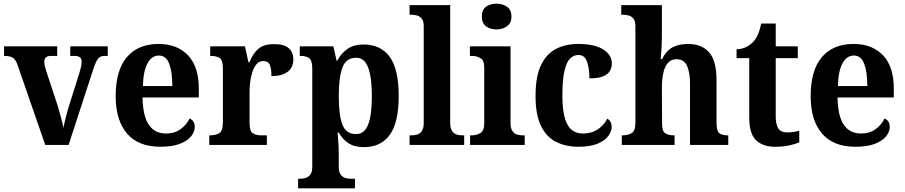

<svg xmlns="http://www.w3.org/2000/svg" viewBox="-20 -788 4919 1044"><path d="M75 -436Q65 -465 49 -474.5Q33 -484 2 -484V-536H291V-484H256Q221 -484 221 -452Q221 -440 224 -428Q227 -416 230 -406L292 -218Q302 -186 311 -152Q320 -118 325 -93Q329 -115 336.5 -145Q344 -175 351 -199L413 -396Q418 -412 421 -426Q424 -440 424 -454Q424 -484 385 -484H362V-536H566V-484H547Q527 -484 514.5 -470.5Q502 -457 487 -411L353 0H226Z M852 10Q732 10 670.5 -62Q609 -134 609 -265Q609 -406 670 -477.5Q731 -549 842 -549Q943 -549 1002 -487.5Q1061 -426 1061 -307V-258H755Q757 -156 789.5 -109Q822 -62 882 -62Q930 -62 962.5 -86Q995 -110 1011 -144Q1039 -131 1039 -98Q1039 -71 1019 -46.5Q999 -22 958 -6Q917 10 852 10ZM917 -320Q917 -397 900 -441.5Q883 -486 844 -486Q805 -486 782 -443.5Q759 -401 757 -320Z M1118 0V-52H1121Q1153 -52 1172.5 -64Q1192 -76 1192 -124V-416Q1192 -461 1174.5 -472.5Q1157 -484 1126 -484H1123V-536H1312L1331 -449H1336Q1355 -497 1384.5 -522.5Q1414 -548 1471 -548Q1525 -548 1550 -526Q1575 -504 1575 -465Q1575 -421 1544 -397.5Q1513 -374 1456 -374Q1456 -415 1447 -435.5Q1438 -456 1411 -456Q1389 -456 1374.5 -438.5Q1360 -421 1351.5 -394.5Q1343 -368 1340 -339Q1337 -310 1337 -287V-119Q1337 -74 1355 -63Q1373 -52 1401 -52H1431V0Z M1601 236V184H1612Q1625 184 1640.5 180Q1656 176 1667 162Q1678 148 1678 119V-414Q1678 -460 1660.5 -472Q1643 -484 1617 -484H1610V-536H1793L1810 -458H1814Q1834 -497 1868.5 -521.5Q1903 -546 1957 -546Q2050 -546 2099 -479Q2148 -412 2148 -266Q2148 -122 2099.5 -55Q2051 12 1959 12Q1907 12 1874.5 -9.5Q1842 -31 1822 -67H1816Q1818 -45 1820 -10Q1822 25 1822 51V119Q1822 148 1833 162Q1844 176 1859 180Q1874 184 1887 184H1910V236ZM1916 -59Q1962 -59 1982 -111Q2002 -163 2002 -266Q2002 -367 1982 -420.5Q1962 -474 1917 -474Q1861 -474 1841.5 -420Q1822 -366 1822 -267Q1822 -163 1841.5 -111Q1861 -59 1916 -59Z M2207 0V-52H2218Q2233 -52 2248.5 -56.5Q2264 -61 2274 -76Q2284 -91 2284 -119V-647Q2284 -674 2273 -687Q2262 -700 2246.5 -704Q2231 -708 2218 -708H2207V-760H2428V-119Q2428 -91 2438 -76Q2448 -61 2463 -56.5Q2478 -52 2493 -52H2504V0Z M2680 -628Q2646 -628 2623 -645Q2600 -662 2600 -698Q2600 -735 2623 -751.5Q2646 -768 2680 -768Q2712 -768 2736.5 -751.5Q2761 -735 2761 -698Q2761 -662 2736.5 -645Q2712 -628 2680 -628ZM2536 0V-52H2546Q2570 -52 2591.5 -64Q2613 -76 2613 -119V-421Q2613 -461 2591.5 -472.5Q2570 -484 2548 -484H2535V-536H2756V-119Q2756 -91 2766 -76Q2776 -61 2791.5 -56.5Q2807 -52 2822 -52H2833V0Z M3125 10Q3056 10 3003.5 -16.5Q2951 -43 2921.5 -103.5Q2892 -164 2892 -266Q2892 -374 2922.5 -435.5Q2953 -497 3005 -523Q3057 -549 3122 -549Q3215 -549 3261 -518.5Q3307 -488 3307 -444Q3307 -422 3297 -403.5Q3287 -385 3261 -373.5Q3235 -362 3185 -362Q3185 -413 3172.5 -451Q3160 -489 3126 -489Q3099 -489 3079.5 -469.5Q3060 -450 3049 -401.5Q3038 -353 3038 -267Q3038 -165 3064 -113.5Q3090 -62 3150 -62Q3197 -62 3231.5 -85.5Q3266 -109 3282 -143Q3306 -128 3306 -99Q3306 -74 3288 -49Q3270 -24 3230 -7Q3190 10 3125 10Z M3361 0V-52H3364Q3394 -52 3414.5 -64Q3435 -76 3435 -121V-647Q3435 -674 3424 -687Q3413 -700 3397.5 -704Q3382 -708 3369 -708H3358V-760H3579V-585Q3579 -561 3577.5 -535Q3576 -509 3574.5 -489.5Q3573 -470 3572 -467H3580Q3604 -514 3638.5 -531.5Q3673 -549 3722 -549Q3796 -549 3836 -503Q3876 -457 3876 -355V-123Q3876 -76 3891 -64Q3906 -52 3938 -52H3940V0H3732V-331Q3732 -395 3715.5 -430.5Q3699 -466 3659 -466Q3628 -466 3610.5 -444.5Q3593 -423 3586 -387.5Q3579 -352 3579 -310L3580 -117Q3580 -75 3597 -63.5Q3614 -52 3645 -52H3648V0Z M4194 10Q4129 10 4091.5 -25Q4054 -60 4054 -148V-472H3985V-520Q4016 -521 4039.5 -533.5Q4063 -546 4077 -562Q4091 -577 4101.5 -601Q4112 -625 4119 -660H4198V-536H4318V-472H4198V-157Q4198 -111 4212 -89.5Q4226 -68 4259 -68Q4278 -68 4294.5 -70.5Q4311 -73 4326 -77V-14Q4311 -7 4277 1.5Q4243 10 4194 10Z M4631 10Q4511 10 4449.5 -62Q4388 -134 4388 -265Q4388 -406 4449 -477.5Q4510 -549 4621 -549Q4722 -549 4781 -487.5Q4840 -426 4840 -307V-258H4534Q4536 -156 4568.5 -109Q4601 -62 4661 -62Q4709 -62 4741.5 -86Q4774 -110 4790 -144Q4818 -131 4818 -98Q4818 -71 4798 -46.5Q4778 -22 4737 -6Q4696 10 4631 10ZM4696 -320Q4696 -397 4679 -441.5Q4662 -486 4623 -486Q4584 -486 4561 -443.5Q4538 -401 4536 -320Z"/></svg>

Font: Noto Serif Tamil SemiCondensed
Style: Bold Italic
Weight: 700
Width: 4
Italic angle: -12°
Designer: Indian Type Foundry, Tom Grace, and the Monotype Design Team
Foundry: Monotype Imaging Inc.
Version: Version 2.003; ttfautohint (v1.8.4.7-5d5b)